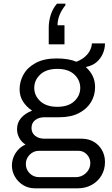

<svg xmlns="http://www.w3.org/2000/svg" viewBox="-20 -840 613 1048"><path d="M171 188Q135 188 106.5 170.5Q78 153 61.5 124.5Q45 96 45 63Q45 27 65 -4.5Q85 -36 119 -51Q97 -65 85 -87.5Q73 -110 73 -135Q73 -171 95.5 -196.5Q118 -222 155 -236Q124 -257 105.5 -286Q87 -315 87 -353Q87 -396 109 -434.5Q131 -473 176 -497Q221 -521 289 -521Q322 -521 349 -516.5Q376 -512 397 -503Q434 -517 456.5 -543Q479 -569 482 -603H553Q553 -573 540.5 -545.5Q528 -518 505.5 -499.5Q483 -481 451 -475L450 -472Q473 -452 486 -425Q499 -398 499 -364Q499 -320 477 -283Q455 -246 411.5 -223Q368 -200 303 -200H223Q192 -200 172 -184.5Q152 -169 152 -141Q152 -115 171.5 -99Q191 -83 223 -83H423Q482 -83 517.5 -46Q553 -9 553 45Q553 85 534 117.5Q515 150 481 169Q447 188 403 188ZM194 127H393Q426 127 449.5 104.5Q473 82 473 50Q473 23 454 3Q435 -17 407 -17H194Q163 -17 142 4.5Q121 26 121 55Q121 85 142 106Q163 127 194 127ZM293 -257Q353 -257 385.5 -287.5Q418 -318 418 -360Q418 -403 385.5 -433.5Q353 -464 293 -464Q233 -464 200 -433.5Q167 -403 167 -360Q167 -318 200 -287.5Q233 -257 293 -257ZM337 -820V-811Q317 -787 305.5 -759Q294 -731 294 -702H332V-598H246V-689Q246 -723 256.5 -757.5Q267 -792 291 -820Z"/></svg>

Font: Chivo Medium Light
Style: Regular
Weight: 300
Version: Version 2.002